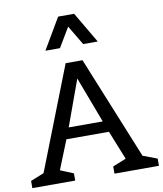

<svg xmlns="http://www.w3.org/2000/svg" viewBox="-113 -1073 980 1156"><g transform="rotate(-10 377.0 -495.0)"><path d="M764 0H492V-44L574 -77L503 -254H243L172 -77L252 -44V0H-10V-44L72 -77L318 -706H421L677 -77L764 -44ZM477 -322 371 -603 269 -322ZM531 -801H442L371 -920L300 -801H211L322 -990H420Z"/></g></svg>

Font: Belgrano
Style: Regular
Weight: 400
Version: Version 1.002